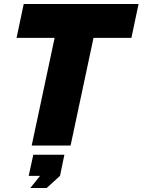

<svg xmlns="http://www.w3.org/2000/svg" viewBox="-20 -730 715 963"><path d="M254 -540H63L99 -710H675L639 -540H449L334 0H139ZM132 213 181 152H124L147 46H303L281 152L214 213Z"/></svg>

Font: Raleway Thin Black
Style: Italic
Weight: 900
Italic angle: -12°
Version: Version 4.026